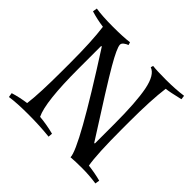

<svg xmlns="http://www.w3.org/2000/svg" viewBox="-161 -839 1027 1027"><g transform="rotate(45 353.0 -325.5)"><path d="M25 -659Q75 -651 154.5 -651Q234 -651 278 -657L283 -641Q271 -637 260 -628.5Q249 -620 249 -610Q249 -586 300 -498Q351 -410 524 -140L528 -142V-286Q528 -454 511 -540Q494 -626 451 -641L455 -655Q486 -651 556 -651Q626 -651 685 -659L688 -636Q617 -619 589 -616Q576 -518 576 -355V-296Q576 -109 589 -35Q640 -29 685 -17L681 8Q628 0 574.5 0Q521 0 488 3Q488 -66 187 -535L183 -533V-365Q183 -110 220 -35Q275 -30 329 -16L327 8Q253 0 166.5 0Q80 0 27 8L23 -17Q68 -31 119 -38Q130 -120 130 -296V-355Q130 -517 117 -613Q66 -620 21 -634Z"/></g></svg>

Font: Almendra
Style: Regular
Weight: 400
Designer: Ana Sanfelippo
Foundry: Ana Sanfelippo
Version: Version 1.004